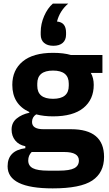

<svg xmlns="http://www.w3.org/2000/svg" viewBox="-20 -829 602 1061"><path d="M205 -638V-652Q205 -697 224 -740.5Q243 -784 272 -809H357Q310 -769 295 -710Q345 -706 345 -649V-638Q345 -608 326.5 -592Q308 -576 275 -576Q242 -576 223.5 -592Q205 -608 205 -638ZM271 212Q22 212 22 90Q22 3 120 -10V-21Q84 -28 64 -53Q44 -78 44 -113Q44 -151 72 -174Q100 -197 142 -206V-210Q48 -253 48 -360Q48 -442 105.5 -489.5Q163 -537 273 -537Q332 -537 372 -525H546V-426H482Q498 -398 498 -360Q498 -279 441 -232.5Q384 -186 273 -186Q222 -186 180 -197Q157 -182 157 -155Q157 -115 220 -115H372Q555 -115 555 38Q555 125 490 168.5Q425 212 271 212ZM360 -355V-367Q360 -439 273 -439Q186 -439 186 -367V-355Q186 -283 273 -283Q360 -283 360 -355ZM246 114H306Q365 114 390.5 100.5Q416 87 416 58Q416 11 335 11H155Q136 30 136 58Q136 87 161.5 100.5Q187 114 246 114Z"/></svg>

Font: Anuphan
Style: Bold
Weight: 700
Designer: Mike Abbink, Paul van der Laan, Pieter van Rosmalen, Mint Tantisuwanna
Foundry: Bold Monday; Cadson Demak
Version: Version 3.002;hotconv 1.0.109;makeotfexe 2.5.65596